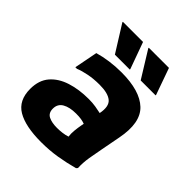

<svg xmlns="http://www.w3.org/2000/svg" viewBox="-211 -892 1037 1037"><g transform="rotate(45 307.0 -374.0)"><path d="M274 12Q154 12 91.5 -25Q29 -62 29 -150Q29 -216 64 -256.5Q99 -297 158.5 -316Q218 -335 292 -335Q320 -335 345 -331Q370 -327 387 -323Q399 -384 371 -407.5Q343 -431 279 -431Q234 -431 195.5 -423.5Q157 -416 131 -405H119L145 -539Q183 -550 226 -556Q269 -562 315 -562Q456 -562 519 -502Q582 -442 555 -304L534 -194Q526 -154 519 -111.5Q512 -69 514 -30L507 -22Q452 -7 395 2.5Q338 12 274 12ZM191 -161Q191 -128 215.5 -115.5Q240 -103 281 -103Q299 -103 319.5 -105.5Q340 -108 358 -114Q355 -135 357.5 -159.5Q360 -184 364 -205L367 -221Q354 -226 338 -228.5Q322 -231 299 -231Q250 -231 220.5 -214Q191 -197 191 -161ZM222 -604 127 -756V-760H281L336 -608V-604ZM419 -604 325 -756V-760H479L533 -608V-604Z"/></g></svg>

Font: Kufam
Style: Bold Italic
Weight: 700
Italic angle: -11°
Designer: Artur Schmal
Foundry: Original Type
Version: Version 1.301; ttfautohint (v1.8.3)